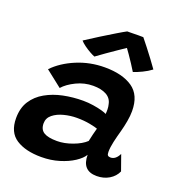

<svg xmlns="http://www.w3.org/2000/svg" viewBox="-135 -861 919 983"><g transform="rotate(20 324.0 -369.0)"><path d="M197 9Q111 9 59.8 -24.2Q8.5 -57.5 8.5 -134.5Q8.5 -190 33.2 -228.2Q58 -266.5 100 -290.2Q142 -314 194.2 -324.8Q246.5 -335.5 301.5 -335.5Q329.5 -335.5 357 -331.2Q384.5 -327 405 -321.2Q425.5 -315.5 432 -311Q433.5 -321.5 433.2 -336.2Q433 -351 429.5 -363.5Q423.5 -394.5 395.8 -409.8Q368 -425 324 -425Q276.5 -425 232.8 -403.8Q189 -382.5 165.5 -355.5L76.5 -425.5Q122.5 -473.5 194.8 -503.8Q267 -534 347.5 -534Q443.5 -534 499 -496Q554.5 -458 554.5 -370.5Q554.5 -345 549.2 -315.2Q544 -285.5 536 -256Q526.5 -222.5 519.2 -190.2Q512 -158 512 -133.5Q512 -119 517 -114.5Q522 -110 531.5 -110Q559.5 -110 577 -146L607 -61.5Q594 -32 564.5 -14.2Q535 3.5 497 3.5Q417 3.5 417 -83Q404 -61 371.8 -39.8Q339.5 -18.5 294.2 -4.8Q249 9 197 9ZM245 -95.5Q285 -95.5 329 -111.8Q373 -128 398 -151.5Q402.5 -172 407 -191Q411.5 -210 416 -225Q405 -229.5 372.8 -235.8Q340.5 -242 301 -242Q266.5 -242 231.5 -233Q196.5 -224 173.2 -205.2Q150 -186.5 150 -157.5Q150 -124 173 -109.8Q196 -95.5 245 -95.5ZM479 -746.5Q494 -728.5 513 -703.8Q532 -679 551 -654Q570 -629 584 -608.5Q563 -592.5 536.5 -579.8Q510 -567 489.5 -560.5Q479 -578 465.2 -599Q451.5 -620 438.8 -638.2Q426 -656.5 419 -666Q405.5 -657 379.8 -639.5Q354 -622 326.2 -602.5Q298.5 -583 277.5 -567.5Q266.5 -571.5 249.8 -581Q233 -590.5 217 -602.2Q201 -614 192.5 -624Q228 -647.5 268.5 -672.5Q309 -697.5 342.5 -717.8Q376 -738 391.5 -746Q399 -746 416.2 -746.2Q433.5 -746.5 451.5 -746.8Q469.5 -747 479 -746.5Z"/></g></svg>

Font: Grandstander SemiBold
Style: Italic
Weight: 600
Italic angle: -15°
Designer: Tyler Finck
Foundry: Etcetera Type Co
Version: Version 1.200; ttfautohint (v1.8.3)